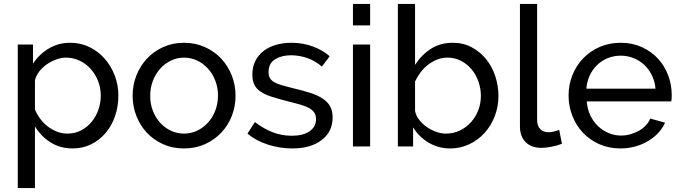

<svg xmlns="http://www.w3.org/2000/svg" viewBox="-20 -750 3486 983"><path d="M352 10Q287 10 237.5 -22Q188 -54 159 -103V213H71V-522H149V-424Q180 -472 229.5 -501.5Q279 -531 339 -531Q393 -531 438 -509Q483 -487 516 -449.5Q549 -412 567.5 -363Q586 -314 586 -261Q586 -205 569 -155.5Q552 -106 521 -69.5Q490 -33 447 -11.5Q404 10 352 10ZM325 -66Q364 -66 395.5 -82.5Q427 -99 449.5 -126.5Q472 -154 484 -189Q496 -224 496 -261Q496 -300 482 -335.5Q468 -371 444 -397.5Q420 -424 387.5 -439.5Q355 -455 317 -455Q293 -455 267.5 -445.5Q242 -436 219.5 -420.5Q197 -405 180.5 -383.5Q164 -362 159 -338V-189Q170 -163 187 -140.5Q204 -118 226 -101.5Q248 -85 273 -75.5Q298 -66 325 -66Z M659 -260Q659 -315 678.5 -364Q698 -413 732.5 -450Q767 -487 815.5 -509Q864 -531 922 -531Q980 -531 1029 -509Q1078 -487 1112.5 -450Q1147 -413 1166.5 -364Q1186 -315 1186 -260Q1186 -206 1167 -157Q1148 -108 1113 -71Q1078 -34 1029.5 -12Q981 10 922 10Q863 10 814.5 -12Q766 -34 731.5 -71Q697 -108 678 -157Q659 -206 659 -260ZM1096 -261Q1096 -301 1082.5 -336.5Q1069 -372 1045 -398.5Q1021 -425 989.5 -440Q958 -455 922 -455Q886 -455 854.5 -439.5Q823 -424 799.5 -397.5Q776 -371 762.5 -335.5Q749 -300 749 -259Q749 -218 762.5 -183Q776 -148 799.5 -122Q823 -96 854.5 -81Q886 -66 922 -66Q958 -66 989.5 -81Q1021 -96 1045 -122.5Q1069 -149 1082.5 -184.5Q1096 -220 1096 -261Z M1476 10Q1413 10 1352 -9.5Q1291 -29 1247 -66L1285 -125Q1331 -90 1377 -72.5Q1423 -55 1474 -55Q1531 -55 1564.5 -77.5Q1598 -100 1598 -141Q1598 -160 1589 -173.5Q1580 -187 1562 -197Q1544 -207 1516 -215Q1488 -223 1451 -232Q1404 -244 1370 -255Q1336 -266 1314 -281Q1292 -296 1282 -317Q1272 -338 1272 -369Q1272 -408 1287.5 -438.5Q1303 -469 1330 -489.5Q1357 -510 1393.5 -520.5Q1430 -531 1472 -531Q1531 -531 1582 -512Q1633 -493 1668 -462L1628 -409Q1595 -438 1554 -452.5Q1513 -467 1470 -467Q1422 -467 1388.5 -446.5Q1355 -426 1355 -381Q1355 -363 1361.5 -351Q1368 -339 1383 -330Q1398 -321 1421.5 -314Q1445 -307 1478 -299Q1530 -287 1568.5 -274.5Q1607 -262 1632.5 -245Q1658 -228 1670.5 -205Q1683 -182 1683 -149Q1683 -76 1627 -33Q1571 10 1476 10Z M1787 0V-522H1875V0ZM1787 -620V-730H1875V-620Z M2285 10Q2224 10 2174 -20Q2124 -50 2095 -98V0H2017V-730H2105V-418Q2138 -469 2186 -500Q2234 -531 2298 -531Q2352 -531 2395 -508Q2438 -485 2468.5 -447.5Q2499 -410 2515.5 -360.5Q2532 -311 2532 -259Q2532 -204 2513 -155Q2494 -106 2461 -69.5Q2428 -33 2382.5 -11.5Q2337 10 2285 10ZM2263 -66Q2302 -66 2335 -82Q2368 -98 2392 -125Q2416 -152 2429 -186.5Q2442 -221 2442 -259Q2442 -297 2429.5 -332.5Q2417 -368 2394.5 -395Q2372 -422 2340.5 -438.5Q2309 -455 2271 -455Q2243 -455 2218 -445Q2193 -435 2171.5 -418.5Q2150 -402 2133.5 -380Q2117 -358 2105 -333V-182Q2110 -157 2126.5 -136Q2143 -115 2165.5 -99.5Q2188 -84 2213.5 -75Q2239 -66 2263 -66Z M2642 -730H2730V-135Q2730 -106 2745.5 -89.5Q2761 -73 2789 -73Q2800 -73 2815 -76.5Q2830 -80 2843 -85L2857 -14Q2835 -5 2805 1Q2775 7 2752 7Q2701 7 2671.5 -22Q2642 -51 2642 -103Z M3157 10Q3098 10 3049 -11.5Q3000 -33 2965 -70Q2930 -107 2910.5 -156.5Q2891 -206 2891 -261Q2891 -316 2910.5 -365Q2930 -414 2965.5 -451Q3001 -488 3050 -509.5Q3099 -531 3158 -531Q3217 -531 3265.5 -509Q3314 -487 3348 -450.5Q3382 -414 3400.5 -365.5Q3419 -317 3419 -265Q3419 -254 3418.5 -245Q3418 -236 3417 -231H2984Q2987 -192 3002 -160Q3017 -128 3041 -105Q3065 -82 3095.5 -69Q3126 -56 3160 -56Q3184 -56 3207 -62.5Q3230 -69 3250 -80Q3270 -91 3285.5 -107Q3301 -123 3309 -143L3385 -122Q3372 -93 3349.5 -69Q3327 -45 3297.5 -27.5Q3268 -10 3232 0Q3196 10 3157 10ZM3336 -296Q3333 -333 3317.5 -364.5Q3302 -396 3278.5 -418Q3255 -440 3224 -452.5Q3193 -465 3158 -465Q3123 -465 3092 -452.5Q3061 -440 3037.5 -417.5Q3014 -395 2999.5 -364Q2985 -333 2982 -296Z"/></svg>

Font: Raleway Medium Alt1
Style: Regular
Weight: 500
Designer: Matt McInerney, Pablo Impallari, Rodrigo Fuenzalida
Foundry: Matt McInerney, Pablo Impallari, Rodrigo Fuenzalida
Version: Version 3.000g; ttfautohint (v1.5) -l 8 -r 28 -G 28 -x 14 -D